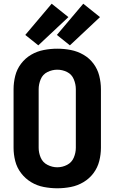

<svg xmlns="http://www.w3.org/2000/svg" viewBox="-20 -1005 616 1033"><path d="M288 8Q325 8 361 1Q397 -6 429 -25Q461 -44 483 -73.5Q505 -103 514 -138.5Q523 -174 523 -210V-525Q523 -561 514 -597Q505 -633 483 -662.5Q461 -692 429 -710.5Q397 -729 361 -736Q325 -743 288 -743Q252 -743 215.5 -736Q179 -729 147.5 -710.5Q116 -692 93.5 -662.5Q71 -633 62 -597Q53 -561 53 -525V-210Q53 -174 62 -138.5Q71 -103 93.5 -73.5Q116 -44 147.5 -25Q179 -6 215.5 1Q252 8 288 8ZM288 -105Q261 -105 235.5 -118Q210 -131 199 -157Q188 -183 188 -210V-525Q188 -552 199 -578.5Q210 -605 235.5 -617.5Q261 -630 288 -630Q316 -630 341 -617.5Q366 -605 377 -578.5Q388 -552 388 -525V-210Q388 -183 377 -157Q366 -131 341 -118Q316 -105 288 -105ZM356 -761 518 -913 428 -985 286 -817ZM186 -761 348 -913 258 -985 116 -817Z"/></svg>

Font: Iosevka Sparkle Extrabold
Style: Regular
Weight: 800
Designer: Belleve Invis
Foundry: Belleve Invis
Version: Version 4.5.0; ttfautohint (v1.8.3)